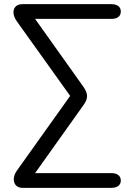

<svg xmlns="http://www.w3.org/2000/svg" viewBox="-20 -725 640 925"><path d="M88 180H517C545 180 562 167 562 145C562 122 545 109 517 109H149L381 -217C406 -251 405 -274 381 -308L149 -634H517C545 -634 562 -646 562 -670C562 -692 545 -705 517 -705H88C44 -705 31 -664 62 -621L318 -263L62 96C33 136 46 180 88 180Z"/></svg>

Font: SN Pro Book
Style: Regular
Weight: 350
Designer: Tobias Whetton
Foundry: Supernotes
Version: Version 1.003;Glyphs 3.3 (3324)